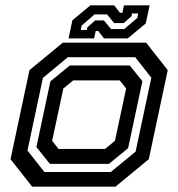

<svg xmlns="http://www.w3.org/2000/svg" viewBox="-20 -700 668 720"><path d="M100.5 0 19.5 -103 90.5 -437 215.5 -540H528L609 -437L538 -103L413 0ZM146.5 -55H395.5L488.5 -131.5L547.5 -408.5L487 -485.5H234.5L141 -408L83 -135.5ZM167 -85.5 116.5 -148.5 169 -395 242 -454.5H466.5L514 -395.5L460.5 -144.5L388.5 -85.5ZM199.5 -141.5H374L411 -172L453 -368L429 -398.5H254.5L217.5 -368L175.5 -172ZM237 -556 251.5 -624 319 -680H408L430 -652H439L445 -680H541L526.5 -612L459 -556H370L348 -584H339L333 -556ZM283 -587.5H306L307.5 -597.5L337 -623.5H369.5L396.5 -591H446L495 -633L498 -649.5H475L473.5 -639.5L444 -613.5H408L381.5 -646H334.5L286 -604Z"/></svg>

Font: Tourney Thin SemiBold
Style: Italic
Weight: 600
Italic angle: -12°
Version: Version 1.015